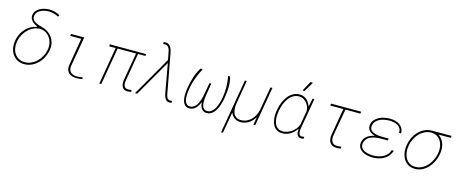

<svg xmlns="http://www.w3.org/2000/svg" viewBox="-50 -1531 5968 2501"><g transform="rotate(15 2934.5 -280.0)"><path d="M185.5 -639.2Q190.9 -671.9 210.9 -695.1Q231 -718.3 258.5 -733.4Q286.1 -748.5 317.9 -755.6Q349.6 -762.7 378.4 -763.2Q457.5 -764.2 525.9 -725.1L514.2 -702.1Q481.9 -718.3 448.7 -727.8Q415.5 -737.3 379.4 -736.8Q355 -736.3 327.9 -731.2Q300.8 -726.1 277.1 -714.8Q253.4 -703.6 235.6 -685.1Q217.8 -666.5 211.9 -639.2Q207.5 -618.7 211.7 -602.8Q215.8 -586.9 225.8 -574.7Q235.8 -562.5 250.7 -553.5Q265.6 -544.4 282.2 -537.8Q298.8 -531.2 315.9 -526.4Q333 -521.5 348.1 -517.6Q392.1 -506.3 427.7 -482.7Q463.4 -459 487.1 -426Q510.7 -393.1 521 -351.8Q531.2 -310.5 524.9 -264.6L521.5 -244.1Q512.2 -194.3 488 -148.4Q463.9 -102.5 428 -67.4Q392.1 -32.2 345.9 -11.2Q299.8 9.8 246.6 9.8Q193.8 9.8 154.5 -11.7Q115.2 -33.2 90.6 -68.6Q65.9 -104 56.4 -149.9Q46.9 -195.8 54.2 -244.1L57.6 -264.6Q65.4 -308.1 85 -347.7Q104.5 -387.2 133.3 -418.7Q162.1 -450.2 199.7 -471.9Q237.3 -493.7 281.7 -502L283.2 -508.3Q263.2 -517.6 244.1 -529.8Q225.1 -542 210.7 -558.1Q196.3 -574.2 189 -594.2Q181.6 -614.3 185.5 -639.2ZM80.6 -244.1Q73.7 -201.7 81.1 -160.9Q88.4 -120.1 109.4 -87.9Q130.4 -55.7 164.8 -36.1Q199.2 -16.6 246.1 -16.6Q293.5 -16.6 335 -35.6Q376.5 -54.7 408.9 -86.2Q441.4 -117.7 463.6 -158.9Q485.8 -200.2 494.6 -244.1L498.5 -264.6Q504.4 -302.2 496.1 -340.6Q487.8 -378.9 467.3 -410.2Q446.8 -441.4 415 -462.4Q383.3 -483.4 342.8 -486.8Q295.9 -490.7 252.9 -472.7Q210 -454.6 175.5 -422.9Q141.1 -391.1 117.2 -349.6Q93.3 -308.1 84.5 -264.6Z M736.3 -528.3H883.8L914.1 -528.8L845.2 -126.5Q840.8 -98.1 846.9 -77.1Q853 -56.2 867.4 -42Q881.8 -27.8 903.8 -20.5Q925.8 -13.2 952.6 -13.2Q972.2 -13.2 991.5 -15.9Q1010.7 -18.6 1029.8 -21L1030.8 2Q1011.7 5.4 992.7 7.6Q973.6 9.8 954.1 9.8Q921.4 9.8 894.3 1.5Q867.2 -6.8 848.6 -23.7Q830.1 -40.5 821.8 -65.9Q813.5 -91.3 817.9 -126.5L880.9 -501.5H732.9Z M1745.1 -501.5H1646.5L1583 -132.3Q1580.1 -114.7 1579.3 -95.7Q1578.6 -76.7 1583.7 -60.8Q1588.9 -44.9 1600.8 -34.4Q1612.8 -23.9 1635.7 -22.9Q1648.4 -22 1661.4 -23.7Q1674.3 -25.4 1687 -26.9L1687.5 -2Q1674.8 1 1662.1 2.7Q1649.4 4.4 1636.7 3.9Q1606.9 3.4 1589.4 -8.8Q1571.8 -21 1563.2 -40.3Q1554.7 -59.6 1553.7 -83.7Q1552.7 -107.9 1556.6 -132.3L1620.6 -501.5H1371.6L1285.2 0H1259.3L1345.2 -501.5H1257.3L1260.7 -528.3H1749Z M1954.6 -741.2Q1981 -741.7 1998.3 -730Q2015.6 -718.3 2026.6 -699.7Q2037.6 -681.2 2043.7 -658.4Q2049.8 -635.7 2053.7 -615.2L2146.5 -115.7Q2148.9 -102.1 2152.1 -86.2Q2155.3 -70.3 2161.9 -56.6Q2168.5 -43 2179.4 -33.7Q2190.4 -24.4 2208 -23.9Q2214.4 -23.4 2220.5 -24.7Q2226.6 -25.9 2232.4 -26.9L2233.4 -2Q2226.6 0 2220.2 1.5Q2213.9 2.9 2207 2.9Q2184.6 3.4 2169.7 -6.3Q2154.8 -16.1 2145.3 -31.5Q2135.7 -46.9 2130.1 -65.9Q2124.5 -85 2121.1 -103L2054.2 -477.5L2052.2 -489.3L1770 0H1740.7L2043.9 -527.8L2027.8 -611.3Q2024.9 -627.9 2020.8 -646Q2016.6 -664.1 2008.8 -679.2Q2001 -694.3 1988 -704.3Q1975.1 -714.4 1954.1 -714.4Q1947.8 -714.8 1941.7 -713.9Q1935.5 -712.9 1929.7 -711.9L1928.7 -736.3Q1935.1 -738.3 1941.4 -739.5Q1947.8 -740.7 1954.6 -741.2Z M2511.7 -527.8Q2476.6 -460.4 2449.2 -390.1Q2421.9 -319.8 2409.2 -244.1Q2406.2 -228.5 2403.1 -205.6Q2399.9 -182.6 2398.9 -157.5Q2397.9 -132.3 2400.4 -107.4Q2402.8 -82.5 2411.1 -62.5Q2419.4 -42.5 2434.8 -29.8Q2450.2 -17.1 2475.6 -16.6Q2499.5 -16.6 2518.8 -27.1Q2538.1 -37.6 2553 -55.4Q2567.9 -73.2 2578.9 -95.9Q2589.8 -118.7 2597.4 -142.6Q2605 -166.5 2609.9 -189.5Q2614.7 -212.4 2617.7 -231L2618.2 -231.4L2618.7 -236.8L2619.1 -237.8L2643.6 -376H2668.5L2646 -237.8V-236.8Q2643.6 -221.7 2640.1 -199.5Q2636.7 -177.2 2635.3 -152.8Q2633.8 -128.4 2635.5 -104Q2637.2 -79.6 2644.8 -60.1Q2652.3 -40.5 2667.5 -28.6Q2682.6 -16.6 2708 -16.6Q2733.4 -16.6 2753.4 -28.3Q2773.4 -40 2789.1 -58.8Q2804.7 -77.6 2816.2 -101.8Q2827.6 -126 2835.9 -151.1Q2844.2 -176.3 2849.6 -200.4Q2855 -224.6 2858.4 -244.1Q2871.1 -315.4 2869.6 -386.7Q2868.2 -458 2854 -528.8H2881.3Q2900.4 -459 2898.7 -387.5Q2897 -315.9 2884.8 -245.6Q2880.9 -222.7 2874.5 -194.8Q2868.2 -167 2858.4 -138.7Q2848.6 -110.4 2835.2 -83.7Q2821.8 -57.1 2803.5 -36.4Q2785.2 -15.6 2761.7 -2.9Q2738.3 9.8 2709 9.8Q2683.1 9.8 2665 -0.5Q2647 -10.7 2635.7 -27.6Q2624.5 -44.4 2618.9 -65.9Q2613.3 -87.4 2611.8 -109.9Q2602.1 -87.9 2589.6 -66.7Q2577.1 -45.4 2560.5 -28.3Q2543.9 -11.2 2522.7 -0.7Q2501.5 9.8 2475.1 9.8Q2444.8 9.8 2425.3 -3.7Q2405.8 -17.1 2394.5 -39.1Q2383.3 -61 2378.9 -88.6Q2374.5 -116.2 2374.5 -144.5Q2374.5 -172.9 2377.4 -199.5Q2380.4 -226.1 2383.8 -245.6Q2396 -319.8 2418.9 -391.8Q2441.9 -463.9 2482.4 -527.8Z M3106 -528.3 3052.2 -214.8Q3048.8 -193.4 3047.9 -170.4Q3046.9 -147.5 3049.6 -125.5Q3052.2 -103.5 3059.6 -83.7Q3066.9 -64 3080.1 -49.3Q3093.3 -34.7 3112.8 -25.6Q3132.3 -16.6 3160.2 -16.6Q3203.1 -16.6 3238.3 -32.2Q3273.4 -47.9 3300 -74.7Q3326.7 -101.6 3344.5 -137Q3362.3 -172.4 3371.1 -211.9L3425.8 -528.3H3452.1L3361.3 0H3335.9L3355 -107.4Q3339.4 -81.5 3319.3 -59.8Q3299.3 -38.1 3275.4 -22.7Q3251.5 -7.3 3223.6 1.2Q3195.8 9.8 3164.6 9.8Q3117.7 9.8 3082.5 -14.6Q3047.4 -39.1 3030.3 -82L2980 203.1H2955.1L3081.1 -528.3Z M4017.6 -528.3 3947.3 -124.5Q3945.8 -115.7 3944.3 -104Q3942.9 -92.3 3942.4 -80.3Q3941.9 -68.4 3943.4 -57.1Q3944.8 -45.9 3949.5 -36.9Q3954.1 -27.8 3962.4 -22Q3970.7 -16.1 3984.4 -16.1Q3992.7 -15.6 4000.7 -17.3Q4008.8 -19 4016.6 -20.5L4018.6 3.4Q4010.3 5.9 4002 8.1Q3993.7 10.3 3984.9 10.3Q3960.4 10.7 3946.3 0Q3932.1 -10.7 3925.5 -27.3Q3918.9 -43.9 3918.5 -64.2Q3918 -84.5 3920.4 -103Q3903.8 -79.6 3883.1 -58.8Q3862.3 -38.1 3837.9 -22.7Q3813.5 -7.3 3785.6 1.5Q3757.8 10.3 3728 10.3Q3692.4 10.3 3666.5 -1.7Q3640.6 -13.7 3622.8 -33.7Q3605 -53.7 3594.7 -80.3Q3584.5 -106.9 3579.8 -136.2Q3575.2 -165.5 3575.9 -196Q3576.7 -226.6 3581.1 -254.4L3582.5 -264.6Q3587.9 -294.9 3597.7 -327.1Q3607.4 -359.4 3621.8 -389.6Q3636.2 -419.9 3655.5 -447Q3674.8 -474.1 3699.2 -494.4Q3723.6 -514.6 3753.7 -526.4Q3783.7 -538.1 3819.3 -538.1Q3847.7 -538.1 3872.1 -528.6Q3896.5 -519 3915.5 -502.2Q3934.6 -485.4 3948.5 -462.6Q3962.4 -439.9 3970.2 -414.1L3970.7 -417.5L3994.1 -528.3ZM3608.4 -254.4Q3604.5 -230.5 3602.8 -203.6Q3601.1 -176.8 3603.8 -150.4Q3606.4 -124 3614.3 -99.9Q3622.1 -75.7 3636.5 -57.1Q3650.9 -38.6 3673.3 -27.3Q3695.8 -16.1 3727.5 -16.1Q3758.3 -16.1 3789.8 -27.6Q3821.3 -39.1 3848.6 -58.8Q3876 -78.6 3896.7 -105.2Q3917.5 -131.8 3927.2 -161.6L3960 -346.2Q3961.4 -376 3951.2 -405.5Q3940.9 -435.1 3921.9 -458.5Q3902.8 -481.9 3876.5 -496.8Q3850.1 -511.7 3819.3 -511.7Q3787.6 -511.7 3761 -501Q3734.4 -490.2 3712.6 -471.7Q3690.9 -453.1 3674.1 -428.5Q3657.2 -403.8 3644.5 -376.2Q3631.8 -348.6 3623.3 -319.8Q3614.7 -291 3609.9 -264.6ZM3911.1 -730H3944.3L3866.7 -597.7H3838.9Z M4645 -501.5H4443.8L4379.4 -136.2Q4375.5 -113.3 4377.4 -92Q4379.4 -70.8 4388.2 -54.2Q4397 -37.6 4413.8 -27.1Q4430.7 -16.6 4457 -16.1Q4471.7 -15.6 4486.3 -17.3Q4501 -19 4515.6 -20.5L4517.1 3.9Q4502.4 7.3 4487.8 9Q4473.1 10.7 4458.5 10.3Q4425.3 9.8 4403.1 -2Q4380.9 -13.7 4368.2 -33.4Q4355.5 -53.2 4352.1 -79.6Q4348.6 -106 4353 -136.2L4415.5 -501.5H4239.7L4243.2 -528.3H4648.9Z M4749 -141.6Q4753.4 -171.4 4768.1 -193.1Q4782.7 -214.8 4803.5 -230.2Q4824.2 -245.6 4849.9 -255.4Q4875.5 -265.1 4901.9 -271Q4880.4 -277.3 4860.6 -287.6Q4840.8 -297.9 4826.7 -312.5Q4812.5 -327.1 4805.7 -346.9Q4798.8 -366.7 4802.7 -391.6Q4808.6 -432.6 4832.8 -460.4Q4856.9 -488.3 4890.4 -505.6Q4923.8 -522.9 4962.6 -530.5Q5001.5 -538.1 5037.1 -538.1Q5071.8 -538.1 5105.7 -529.5Q5139.6 -521 5166 -503.2Q5192.4 -485.4 5208.3 -457.3Q5224.1 -429.2 5223.6 -390.1H5196.3Q5199.2 -424.3 5185.5 -447.5Q5171.9 -470.7 5148.4 -484.9Q5125 -499 5095.5 -505.4Q5065.9 -511.7 5037.6 -511.7Q5007.3 -511.7 4973.9 -506.1Q4940.4 -500.5 4910.6 -487.1Q4880.9 -473.6 4859.1 -450.7Q4837.4 -427.7 4830.6 -393.1Q4825.7 -369.1 4831.5 -351.8Q4837.4 -334.5 4849.9 -322.5Q4862.3 -310.5 4880.1 -303Q4897.9 -295.4 4918 -291Q4938 -286.6 4958 -284.9Q4978 -283.2 4995.1 -283.2H5085L5081.1 -256.3H4995.1Q4974.1 -256.3 4950.9 -254.6Q4927.7 -252.9 4905 -248.3Q4882.3 -243.7 4860.8 -235.6Q4839.4 -227.5 4822 -214.6Q4804.7 -201.7 4792.5 -183.3Q4780.3 -165 4775.4 -140.1Q4770.5 -115.2 4776.4 -96.7Q4782.2 -78.1 4794.9 -64.5Q4807.6 -50.8 4826.2 -41.7Q4844.7 -32.7 4865.2 -27.1Q4885.7 -21.5 4907 -19.3Q4928.2 -17.1 4946.8 -17.1Q4980 -17.1 5014.4 -24.4Q5048.8 -31.7 5078.4 -47.1Q5107.9 -62.5 5130.4 -87.2Q5152.8 -111.8 5162.6 -146.5H5190.4Q5178.7 -106 5154.3 -76.4Q5129.9 -46.9 5097.2 -27.8Q5064.5 -8.8 5025.6 0.5Q4986.8 9.8 4947.3 9.8Q4924.8 9.8 4900.1 6.3Q4875.5 2.9 4852.1 -4.4Q4828.6 -11.7 4808.1 -23.7Q4787.6 -35.6 4772.9 -52.2Q4758.3 -68.8 4751.5 -91.1Q4744.6 -113.3 4749 -141.6Z M5863.8 -501.5 5699.2 -501Q5727.5 -481.9 5746.3 -456.5Q5765.1 -431.2 5775.4 -401.9Q5785.6 -372.6 5787.8 -340.3Q5790 -308.1 5785.2 -275.4L5781.7 -254.4Q5772.9 -205.1 5750.2 -157.7Q5727.5 -110.4 5693.4 -73Q5659.2 -35.6 5614 -12.9Q5568.8 9.8 5514.6 9.8Q5478.5 9.8 5449.7 -1Q5420.9 -11.7 5399.2 -30.5Q5377.4 -49.3 5362.5 -75Q5347.7 -100.6 5339.6 -129.9Q5331.5 -159.2 5329.8 -190.9Q5328.1 -222.7 5333 -253.9L5336.4 -274.4Q5345.2 -323.2 5368.2 -368.9Q5391.1 -414.6 5425.3 -449.7Q5459.5 -484.9 5504.2 -506.1Q5548.8 -527.3 5601.6 -528.3H5867.7ZM5359.4 -253.9Q5352.5 -212.9 5357.9 -170.9Q5363.3 -128.9 5382.1 -94.5Q5400.9 -60.1 5433.6 -38.3Q5466.3 -16.6 5514.2 -16.6Q5562.5 -16.6 5602.8 -37.4Q5643.1 -58.1 5674.1 -91.8Q5705.1 -125.5 5725.6 -168Q5746.1 -210.4 5754.9 -253.9L5758.8 -274.4Q5765.1 -314.9 5759 -355.5Q5752.9 -396 5733.4 -428.5Q5713.9 -460.9 5681.2 -481.2Q5648.4 -501.5 5602.1 -501.5Q5555.7 -501.5 5515.6 -481.9Q5475.6 -462.4 5444.6 -430.7Q5413.6 -398.9 5392.6 -357.9Q5371.6 -316.9 5363.3 -274.4Z"/></g></svg>

Font: Roboto Mono Thin
Style: Italic
Weight: 250
Designer: Google
Version: Version 2.000985; 2015; ttfautohint (v1.3)